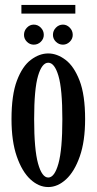

<svg xmlns="http://www.w3.org/2000/svg" viewBox="-20 -745 392 776"><path d="M175 11Q136.5 11 102.8 -20.2Q69 -51.5 47.8 -112.8Q26.5 -174 26.5 -263.5Q26.5 -361.5 48.5 -419.5Q70.5 -477.5 104.8 -503.2Q139 -529 175 -529Q210.5 -529 244.8 -503.2Q279 -477.5 301.5 -419.5Q324 -361.5 324 -263.5Q324 -174 302.5 -112.8Q281 -51.5 247 -20.2Q213 11 175 11ZM175 -27.5Q200.5 -27.5 216.2 -84Q232 -140.5 232 -263.5Q232 -385.5 216.2 -438.5Q200.5 -491.5 175 -491.5Q149.5 -491.5 133.8 -438.5Q118 -385.5 118 -263.5Q118 -140.5 133.8 -84Q149.5 -27.5 175 -27.5ZM234.5 -564.5Q218 -564.5 206 -576.2Q194 -588 194 -604Q194 -621 206 -633.2Q218 -645.5 234.5 -645.5Q250 -645.5 262 -633.2Q274 -621 274 -604Q274 -588 262 -576.2Q250 -564.5 234.5 -564.5ZM116.5 -564.5Q100.5 -564.5 88.8 -576.2Q77 -588 77 -604Q77 -621 88.8 -633.2Q100.5 -645.5 116.5 -645.5Q133 -645.5 145 -633.2Q157 -621 157 -604Q157 -588 145 -576.2Q133 -564.5 116.5 -564.5ZM66.5 -690V-725H284.5V-690Z"/></svg>

Font: Imbue 10pt Medium
Style: Regular
Weight: 500
Designer: Tyler Finck
Foundry: Etcetera Type Company
Version: Version 1.102; ttfautohint (v1.8.3)